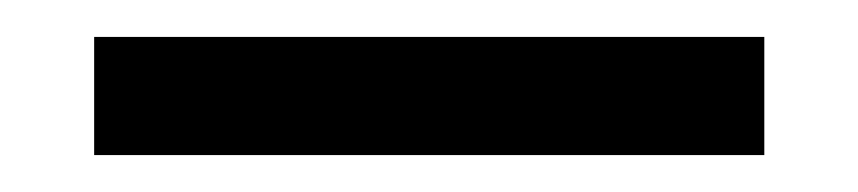

<svg xmlns="http://www.w3.org/2000/svg" viewBox="-20 -717 465 104"><path d="M31 -633V-697H394V-633Z"/></svg>

Font: M PLUS 2
Style: Regular
Weight: 400
Designer: Coji Morishita
Foundry: UNDERFOREST DESIGN
Version: Version 1.001